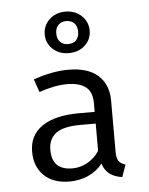

<svg xmlns="http://www.w3.org/2000/svg" viewBox="-47 -624 519 671"><g transform="rotate(-5 213.0 -288.5)"><path d="M370.1 -34.2 355 8.3Q300.3 1 286.6 -44.9Q266.6 -19.5 236.6 -5.9Q206.5 7.8 169.9 7.8Q113.8 7.8 81.3 -23.4Q48.8 -54.7 48.8 -107.4Q48.8 -165 94 -196Q139.2 -227.1 223.6 -227.1H278.8V-257.8Q278.8 -297.4 256.1 -314.7Q233.4 -332 190.4 -332Q147.9 -332 92.8 -313L76.7 -358.4Q142.6 -381.8 199.7 -381.8Q268.1 -381.8 303.7 -349.9Q339.4 -317.9 339.4 -261.2V-81.5Q339.4 -59.6 346.4 -49.3Q353.5 -39.1 370.1 -34.2ZM278.8 -90.3V-186H225.1Q165.5 -186 139.2 -166.3Q112.8 -146.5 112.8 -107.9Q112.8 -37.1 184.6 -37.1Q212.4 -37.1 237.5 -51.3Q262.7 -65.4 278.8 -90.3ZM286.1 -511.7Q286.1 -481 263.7 -460.2Q241.2 -439.5 207 -439.5Q172.9 -439.5 150.6 -460.4Q128.4 -481.4 128.4 -511.7Q128.4 -542.5 150.6 -563.7Q172.9 -585 207 -585Q241.2 -585 263.7 -563.7Q286.1 -542.5 286.1 -511.7ZM168.9 -511.7Q168.9 -492.7 179.2 -481.9Q189.5 -471.2 207 -471.2Q225.6 -471.2 235.6 -481.9Q245.6 -492.7 245.6 -511.7Q245.6 -530.3 235.4 -541Q225.1 -551.8 207 -551.8Q189.5 -551.8 179.2 -541Q168.9 -530.3 168.9 -511.7Z"/></g></svg>

Font: Amiri Typewriter
Style: Regular
Weight: 400
Monospace: yes
Designer: Khaled Hosny
Version: Version 1.1